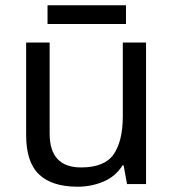

<svg xmlns="http://www.w3.org/2000/svg" viewBox="-20 -697 658 727"><path d="M533 -536V0H461L448 -71H444Q418 -29 372 -9.5Q326 10 274 10Q177 10 128 -36.5Q79 -83 79 -185V-536H168V-191Q168 -63 287 -63Q376 -63 410.5 -113Q445 -163 445 -257V-536ZM457 -677V-606H160V-677Z"/></svg>

Font: Noto Sans Siddham
Style: Regular
Weight: 400
Designer: Monotype Design Team
Foundry: Monotype Imaging Inc.
Version: Version 2.004; ttfautohint (v1.8.4.7-5d5b)